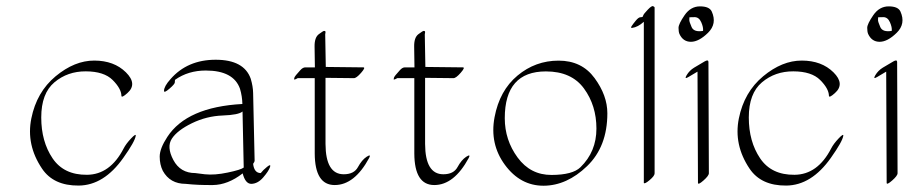

<svg xmlns="http://www.w3.org/2000/svg" viewBox="-20 -575 2967 627"><path d="M383.8 -90.3Q391.6 -105.5 408 -122.8Q424.3 -140.1 423.3 -131.8Q420.9 -113.3 382.8 -59.6Q319.3 30.3 237.1 31Q154.8 31.7 117.2 -24.4Q64.9 -102.1 82.3 -188.2Q99.6 -274.4 161.6 -325.9Q223.6 -377.4 288.1 -377.2Q352.5 -377 391.1 -338.9Q429.7 -300.8 396 -271Q377 -253.9 376.5 -262.2Q376 -285.6 347.9 -313.7Q319.8 -341.8 260.3 -342Q200.7 -342.3 157.7 -306.2Q114.7 -270 114.7 -191.4Q114.7 -112.8 151.6 -58.1Q188.5 -3.4 264.2 -4.2Q339.8 -4.9 383.8 -90.3Z M800.8 25.4Q781.2 25.4 772.5 -8.8Q724.1 28.8 675 29.3Q626 29.8 586.4 25.4Q535.2 25.4 511.7 -17.1Q501.5 -37.6 501.5 -63.7Q501.5 -89.8 526.4 -127.9Q590.3 -225.6 771.5 -235.4Q771 -260.7 763.7 -285.2Q742.7 -344.7 651.9 -344.7Q594.7 -344.7 551.8 -314.5Q550.8 -312 551 -306.4Q551.3 -300.8 533.4 -285.4Q515.6 -270 515.6 -278.3Q515.6 -293 536.6 -316.4Q591.8 -379.9 684.3 -379.9Q776.9 -379.9 798.8 -317.9Q806.2 -293 806.6 -271.5L811.5 -50.8Q811.5 -46.4 806.6 -40Q810.1 -9.8 831.5 -9.8Q838.9 -19.5 852.3 -30.3Q865.7 -41 861.8 -29.3Q856.9 -15.6 839.4 4.6Q821.8 24.9 800.8 25.4ZM772 -210.9Q759.3 -199.7 706.8 -197.8Q654.3 -195.8 606.7 -172.6Q559.1 -149.4 541.3 -122.3Q523.4 -95.2 546.1 -52.5Q568.8 -9.8 617.7 -9.8Q617.7 -9.8 648.9 -5.9Q680.7 -2.4 723.6 -11.5Q766.6 -20.5 775.9 -27.8Z M1008.3 -355Q1007.8 -393.1 1007.3 -422.9Q1006.8 -452.6 1021.2 -463.4Q1035.6 -474.1 1038.3 -474.1Q1041 -474.1 1041.7 -473.6Q1042.5 -473.1 1042.7 -471.9Q1043 -470.7 1043 -469.5Q1043 -468.3 1042.5 -466.1Q1042 -463.9 1042 -462.4L1043.9 -356.4L1166.5 -355Q1174.8 -355 1159.2 -337.2Q1143.6 -319.3 1135.3 -319.8Q1089.4 -320.3 1043 -320.8V-105Q1043.5 -5.9 1102.5 -5.9Q1136.2 -5.9 1148.9 -29.3Q1161.6 -52.7 1177.2 -63Q1192.9 -73.2 1185.5 -59.1Q1137.7 29.3 1073 29.3Q1008.3 29.3 1007.8 -73.7V-319.8H952.1Q939.5 -312.5 940.4 -316.9L940.9 -318.4Q940.9 -323.2 946.5 -329.6Q952.1 -335.9 960.4 -345.5Q968.8 -355 977.1 -355Z M1333.5 -355Q1333 -393.1 1332.5 -422.9Q1332 -452.6 1346.4 -463.4Q1360.8 -474.1 1363.5 -474.1Q1366.2 -474.1 1366.9 -473.6Q1367.7 -473.1 1367.9 -471.9Q1368.2 -470.7 1368.2 -469.5Q1368.2 -468.3 1367.7 -466.1Q1367.2 -463.9 1367.2 -462.4L1369.1 -356.4L1491.7 -355Q1500 -355 1484.4 -337.2Q1468.8 -319.3 1460.4 -319.8Q1414.6 -320.3 1368.2 -320.8V-105Q1368.7 -5.9 1427.7 -5.9Q1461.4 -5.9 1474.1 -29.3Q1486.8 -52.7 1502.4 -63Q1518.1 -73.2 1510.7 -59.1Q1462.9 29.3 1398.2 29.3Q1333.5 29.3 1333 -73.7V-319.8H1277.3Q1264.6 -312.5 1265.6 -316.9L1266.1 -318.4Q1266.1 -323.2 1271.7 -329.6Q1277.3 -335.9 1285.6 -345.5Q1293.9 -355 1302.2 -355Z M1963.4 -205.1Q1963.4 -96.2 1897.2 -32.5Q1831.1 31.2 1755.1 31.5Q1679.2 31.7 1628.9 -36.6Q1578.6 -105 1595 -192.1Q1611.3 -279.3 1669.9 -328.1Q1728.5 -377 1804.2 -377Q1879.9 -377 1921.6 -320.1Q1963.4 -263.2 1963.4 -205.1ZM1762.7 -341.8Q1628.4 -341.8 1628.4 -189Q1628.4 -117.7 1670.4 -60.5Q1712.4 -3.4 1781.2 -3.7Q1850.1 -3.9 1875.5 -28.8Q1927.7 -79.6 1927.7 -155Q1927.7 -230.5 1887 -286.1Q1846.2 -341.8 1762.7 -341.8Z M2117.7 -8.8Q2117.7 -0.5 2101.3 13.2Q2085 26.9 2082.5 22.5V-503.9Q2063 -486.3 2044.4 -483.9Q2038.1 -482.9 2043 -490.2Q2047.9 -497.6 2056.4 -507.8Q2064.9 -518.1 2070.8 -518.6Q2076.7 -519 2078.6 -520Q2079.6 -522 2081.1 -525.9Q2082.5 -529.8 2095.5 -543.5Q2108.4 -557.1 2113 -554.7Q2117.7 -552.2 2117.7 -550.8Z M2304.2 -537.6Q2322.3 -497.6 2292.2 -468Q2262.2 -438.5 2236.3 -438.5Q2210.4 -438.5 2198.7 -464.4Q2195.8 -471.7 2195.8 -484.1Q2195.8 -496.6 2215.6 -525.4Q2235.4 -554.2 2265.9 -554.2Q2296.4 -554.2 2304.2 -537.6ZM2275.9 -474.1Q2277.3 -485.8 2270 -502.4Q2262.7 -519 2248.5 -519Q2234.4 -519 2231.4 -518.6Q2231 -515.1 2231 -509.5Q2231 -503.9 2238.5 -486.6Q2246.1 -469.2 2275.9 -474.1ZM2246.6 -354 2281.2 -374.5Q2293 -381.3 2293.5 -373L2294.9 -9.3Q2294.9 -1 2277.1 14.6Q2259.3 30.3 2259.3 22L2257.8 -340.8H2257.3L2228.5 -323.7Q2213.4 -314.5 2222.4 -329.6Q2231.4 -344.7 2246.6 -354Z M2694.3 -90.3Q2702.1 -105.5 2718.5 -122.8Q2734.9 -140.1 2733.9 -131.8Q2731.4 -113.3 2693.4 -59.6Q2629.9 30.3 2547.6 31Q2465.3 31.7 2427.7 -24.4Q2375.5 -102.1 2392.8 -188.2Q2410.2 -274.4 2472.2 -325.9Q2534.2 -377.4 2598.6 -377.2Q2663.1 -377 2701.7 -338.9Q2740.2 -300.8 2706.5 -271Q2687.5 -253.9 2687 -262.2Q2686.5 -285.6 2658.4 -313.7Q2630.4 -341.8 2570.8 -342Q2511.2 -342.3 2468.3 -306.2Q2425.3 -270 2425.3 -191.4Q2425.3 -112.8 2462.2 -58.1Q2499 -3.4 2574.7 -4.2Q2650.4 -4.9 2694.3 -90.3Z M2920.4 -537.6Q2938.5 -497.6 2908.4 -468Q2878.4 -438.5 2852.5 -438.5Q2826.7 -438.5 2814.9 -464.4Q2812 -471.7 2812 -484.1Q2812 -496.6 2831.8 -525.4Q2851.6 -554.2 2882.1 -554.2Q2912.6 -554.2 2920.4 -537.6ZM2892.1 -474.1Q2893.6 -485.8 2886.2 -502.4Q2878.9 -519 2864.7 -519Q2850.6 -519 2847.7 -518.6Q2847.2 -515.1 2847.2 -509.5Q2847.2 -503.9 2854.7 -486.6Q2862.3 -469.2 2892.1 -474.1ZM2862.8 -354 2897.5 -374.5Q2909.2 -381.3 2909.7 -373L2911.1 -9.3Q2911.1 -1 2893.3 14.6Q2875.5 30.3 2875.5 22L2874 -340.8H2873.5L2844.7 -323.7Q2829.6 -314.5 2838.6 -329.6Q2847.7 -344.7 2862.8 -354Z"/></svg>

Font: ML-NILA06
Style: Regular
Weight: 400
Designer: CLT@C-DIT
Version: Version ML-NILA06 1.0